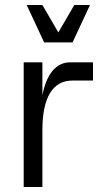

<svg xmlns="http://www.w3.org/2000/svg" viewBox="-20 -750 413 770"><path d="M150 -500V-368Q162 -431 190.5 -465.5Q219 -500 261 -500H353V-427H271Q211 -427 180.5 -376.5Q150 -326 150 -228V0H75V-500ZM214 -620 278 -730H341L271 -580H157L87 -730H150Z"/></svg>

Font: MedMera Sans
Style: Regular
Weight: 400
Designer: Kasper Nordkvist
Foundry: UNCUT.wtf
Version: Version 1.300